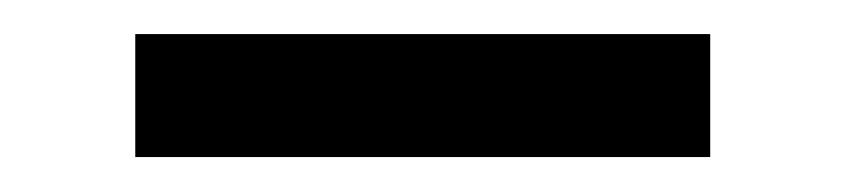

<svg xmlns="http://www.w3.org/2000/svg" viewBox="-20 -747 489 111"><path d="M390.6 -727.3H58.2V-656.2H390.6Z"/></svg>

Font: Inter-Regular
Style: Regular
Weight: 500
Designer: Rasmus Andersson
Foundry: rsms
Version: ""